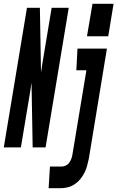

<svg xmlns="http://www.w3.org/2000/svg" viewBox="-67 -776 618 1011"><path d="M391 -585 420 -756H531L503 -585ZM-47 0 75 -735H143L149 -394Q151 -406 152.5 -417.5Q154 -429 156 -441L205 -735H295L173 0H105L99 -341Q97 -329 95.5 -317.5Q94 -306 92 -294L43 0ZM189 215 196 101H258Q268 101 279 96Q290 91 297 81.5Q304 72 308 61.5Q312 51 314 40L388 -406H335L341 -520H496L401 58Q397 77 392 96Q387 115 378 133Q369 151 356 167Q343 183 325.5 194.5Q308 206 289 210.5Q270 215 251 215Z"/></svg>

Font: Iosevka SS04 Heavy Oblique
Style: Regular
Weight: 900
Italic angle: -9°
Monospace: yes
Designer: Belleve Invis
Foundry: Belleve Invis
Version: Version 19.0.0; ttfautohint (v1.8.4)